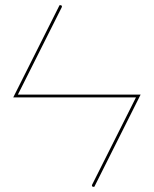

<svg xmlns="http://www.w3.org/2000/svg" viewBox="-20 -720 592 740"><path d="M49 -355.5H522L343.5 0H339Q336.5 0 335 -2.5Q333.5 -5 335 -8L504 -344.5H31L209.5 -700H214Q216.5 -700 218 -697.5Q219.5 -695 218 -692Z"/></svg>

Font: Lato Hairline
Style: Regular
Weight: 100
Designer: Lukasz Dziedzic
Foundry: tyPoland Lukasz Dziedzic
Version: Version 2.007; 2014-02-27